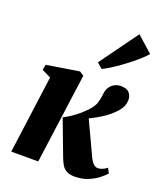

<svg xmlns="http://www.w3.org/2000/svg" viewBox="-155 -950 894 1060"><g transform="rotate(20 291.5 -420.5)"><path d="M35.5 0 97 -457.5 44 -484 50 -515.5 241.5 -546 266 -529.5 194 0ZM410.5 10Q381 10 362.8 -0.2Q344.5 -10.5 334.2 -28Q324 -45.5 316 -67L237.5 -275Q261.5 -287.5 282 -301.2Q302.5 -315 321 -330.8Q339.5 -346.5 356.5 -364Q385 -392.5 393.2 -420Q401.5 -447.5 403.5 -471Q405.5 -497.5 417.5 -514.5Q429.5 -531.5 446.5 -539.5Q463.5 -547.5 480.5 -547.5Q516.5 -547.5 531 -530.5Q545.5 -513.5 546 -491Q546 -462.5 533 -441Q520 -419.5 502.5 -404Q487.5 -387.5 464 -370.8Q440.5 -354 413.2 -338.8Q386 -323.5 358 -310.8Q330 -298 305.5 -289L364 -341.5L465.5 -124.5Q477.5 -99.5 489.5 -88.5Q501.5 -77.5 516 -77.5Q525.5 -77.5 540.2 -82.8Q555 -88 568 -99.5L583 -70.5Q572 -57.5 548.2 -38.5Q524.5 -19.5 489.8 -4.8Q455 10 410.5 10ZM316.5 -627 479 -851 571.5 -768.5Q561 -755.5 541.2 -737Q521.5 -718.5 495.8 -698Q470 -677.5 442.8 -658Q415.5 -638.5 390.8 -623Q366 -607.5 348 -599.5Z"/></g></svg>

Font: Merriweather 72pt Black
Style: Italic
Weight: 900
Italic angle: -7.8°
Version: Version 2.101